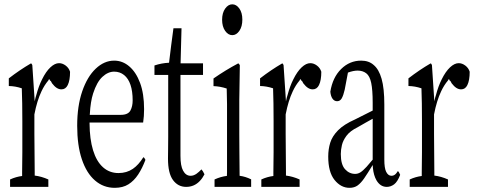

<svg xmlns="http://www.w3.org/2000/svg" viewBox="-20 -880 2228 894"><path d="M26.9 -44.4Q54.7 -57.1 83 -60.5Q83 -64 83 -64.5Q83 -76.2 83 -77.6Q84 -129.4 84 -171.4Q84 -219.2 84 -257.3Q84 -291 84 -314.9Q84 -405.3 81.5 -468.8Q51.3 -479 21 -479.5Q21 -502 21 -515.1Q72.3 -554.7 123.5 -584.5Q127 -585.4 130.4 -577.1Q135.7 -497.6 141.6 -408.2Q145.5 -427.7 148.9 -437Q160.2 -479.5 175.8 -510.3Q193.8 -546.9 214.6 -566.4Q235.4 -585.9 254.9 -585.9Q271 -585.9 285.9 -574.7Q300.8 -563.5 306.2 -545.9Q306.2 -505.9 295.4 -483.9Q285.6 -463.9 266.1 -463.9Q254.9 -463.9 244.1 -470.7Q233.4 -477.5 222.2 -492.2Q217.8 -503.4 212.9 -504.9Q210.9 -512.2 209.5 -510.3Q207.5 -512.7 205.1 -505.4Q186.5 -483.4 173.3 -455.1Q152.3 -411.1 140.1 -347.2Q140.1 -307.1 140.1 -257.3Q140.1 -217.8 141.6 -78.1Q141.6 -77.1 141.6 -66.4Q141.6 -66.4 141.6 -62.5Q173.3 -58.6 205.1 -44.4Q205.1 -31.7 205.1 -9.8Q205.1 -9.8 26.9 -9.8Q26.9 -31.7 26.9 -44.4Z M397 -309.6Q397 -309.6 397 -304.7Q397.5 -232.4 413.3 -180.4Q429.2 -128.4 459.5 -101.3Q489.7 -74.2 531.7 -74.2Q569.8 -74.2 598.6 -93.8Q625 -111.8 647.5 -147.9Q652.3 -146.5 657.2 -135.7Q642.6 -96.7 623.3 -67.4Q604 -38.1 577.9 -21.7Q551.8 -5.4 514.2 -5.4Q461.9 -5.4 422.4 -39.6Q382.8 -73.7 361.1 -138.4Q339.4 -203.1 339.4 -294.7Q339.4 -386.2 362.8 -454.6Q386.2 -522.9 425.8 -560.3Q465.3 -597.7 511.7 -597.7Q550.8 -597.7 582.3 -570.6Q613.8 -543.5 632.3 -493.7Q650.9 -443.8 650.9 -371.6Q650.9 -337.9 646.5 -309.6Q646.5 -309.6 397 -309.6ZM413.6 -444.8Q401.4 -406.7 398.4 -350.6Q398.4 -350.6 397.9 -345.2H542Q576.7 -345.2 587.4 -365.7Q597.7 -384.8 597.7 -412.6Q597.7 -455.1 587.6 -484.9Q577.6 -514.6 557.9 -530.5Q538.1 -546.4 511.7 -546.4Q482.9 -546.4 456.8 -522.2Q430.7 -498 413.6 -444.8Z M762.2 -141.6Q762.2 -164.1 762.7 -186Q763.2 -208 763.2 -243.2Q763.2 -392.1 763.2 -531.2Q763.2 -531.2 699.2 -531.2Q699.2 -558.1 699.2 -575.2Q732.9 -586.4 767.1 -587.9Q777.3 -673.3 787.6 -748.5Q787.6 -748.5 825.2 -748.5Q823.2 -671.4 820.8 -585Q820.8 -585 925.3 -585Q925.3 -563 925.3 -531.2Q925.3 -531.2 820.3 -531.2Q820.3 -347.7 820.3 -154.8Q820.3 -107.4 832.5 -85.4Q845.2 -61.5 867.7 -61.5Q881.8 -61.5 895.5 -71.3Q906.2 -79.1 918 -91.3Q924.8 -84.5 932.1 -68.4Q922.9 -50.3 910.2 -37.1Q884.3 -9.8 846.7 -9.8Q809.1 -9.8 785.6 -41.5Q762.2 -73.2 762.2 -141.6Z M1061.5 -716.3Q1042.5 -716.3 1028.3 -736.3Q1014.2 -756.3 1014.2 -788.1Q1014.2 -819.8 1028.3 -839.8Q1042.5 -859.9 1061.5 -859.9Q1080.6 -859.9 1094.5 -840.3Q1108.4 -820.8 1108.4 -788.6Q1108.4 -756.3 1094.5 -736.3Q1080.6 -716.3 1061.5 -716.3ZM979 -44.4Q1007.8 -57.6 1036.6 -61Q1036.6 -61 1036.6 -64.9Q1037.1 -76.2 1037.1 -77.1Q1037.1 -128.9 1037.1 -170.9Q1037.1 -288.1 1037.1 -395.5Q1037.1 -428.7 1035.6 -467.8Q1004.9 -478 974.1 -479Q974.1 -502 974.1 -514.6Q1031.2 -554.2 1088.4 -584.5Q1092.8 -585 1096.7 -576.2Q1095.7 -500.5 1094.2 -415Q1094.2 -340.3 1094.2 -256.3Q1094.2 -218.8 1094.7 -171.9Q1095.2 -125 1095.7 -61.5Q1122.6 -58.1 1149.4 -44.9Q1149.4 -32.2 1149.4 -9.8Q1149.4 -9.8 979 -9.8Q979 -31.7 979 -44.4Z M1196.8 -44.4Q1224.6 -57.1 1252.9 -60.5Q1252.9 -64 1252.9 -64.5Q1252.9 -76.2 1252.9 -77.6Q1253.9 -129.4 1253.9 -171.4Q1253.9 -219.2 1253.9 -257.3Q1253.9 -291 1253.9 -314.9Q1253.9 -405.3 1251.5 -468.8Q1221.2 -479 1190.9 -479.5Q1190.9 -502 1190.9 -515.1Q1242.2 -554.7 1293.5 -584.5Q1296.9 -585.4 1300.3 -577.1Q1305.7 -497.6 1311.5 -408.2Q1315.4 -427.7 1318.8 -437Q1330.1 -479.5 1345.7 -510.3Q1363.8 -546.9 1384.5 -566.4Q1405.3 -585.9 1424.8 -585.9Q1440.9 -585.9 1455.8 -574.7Q1470.7 -563.5 1476.1 -545.9Q1476.1 -505.9 1465.3 -483.9Q1455.6 -463.9 1436 -463.9Q1424.8 -463.9 1414.1 -470.7Q1403.3 -477.5 1392.1 -492.2Q1387.7 -503.4 1382.8 -504.9Q1380.9 -512.2 1379.4 -510.3Q1377.4 -512.7 1375 -505.4Q1356.4 -483.4 1343.3 -455.1Q1322.3 -411.1 1310.1 -347.2Q1310.1 -307.1 1310.1 -257.3Q1310.1 -217.8 1311.5 -78.1Q1311.5 -77.1 1311.5 -66.4Q1311.5 -66.4 1311.5 -62.5Q1343.3 -58.6 1375 -44.4Q1375 -31.7 1375 -9.8Q1375 -9.8 1196.8 -9.8Q1196.8 -31.7 1196.8 -44.4Z M1732.9 -40.5Q1719.7 -63.5 1716.3 -98.1Q1715.8 -109.9 1715.3 -111.8Q1690.4 -70.8 1675.5 -49.3Q1660.6 -27.8 1645.3 -16.6Q1629.9 -5.4 1607.4 -5.4Q1567.4 -5.4 1537.8 -42Q1508.3 -78.6 1508.3 -150.9Q1508.3 -185.1 1517.6 -215.3Q1526.9 -245.6 1554 -273.2Q1581.1 -300.8 1632.8 -323.7Q1657.7 -336.9 1715.3 -365.2Q1715.3 -388.2 1715.3 -401.4Q1715.3 -460.9 1708.5 -493.7Q1701.7 -526.4 1685.3 -538.8Q1668.9 -551.3 1645 -551.3Q1625.5 -551.3 1600.1 -542Q1592.8 -506.8 1585 -462.4Q1579.1 -436 1570.8 -421.4Q1563 -408.7 1549.8 -408.7Q1536.6 -408.7 1528.3 -420.4Q1520 -432.1 1518.1 -453.1Q1528.8 -519.5 1568.4 -558.6Q1607.9 -597.7 1661.6 -597.7Q1697.3 -597.7 1719.7 -577.6Q1744.1 -557.6 1756.8 -513.2Q1769.5 -468.8 1769.5 -393.1Q1769.5 -270 1769.5 -137.2Q1769.5 -97.7 1777.8 -80.6Q1787.1 -61.5 1802.7 -61.5Q1814.5 -61.5 1823.2 -70.8Q1828.1 -76.2 1832.5 -83.5Q1837.9 -79.6 1843.3 -65.9Q1831.1 -33.7 1815.2 -21.7Q1799.3 -9.8 1780.8 -9.8Q1751 -9.8 1732.9 -40.5ZM1687 -103.5Q1698.2 -115.7 1715.3 -136.7Q1715.3 -136.7 1715.3 -327.1Q1699.7 -318.8 1683.8 -309.6Q1668 -300.3 1644.5 -287.1Q1609.9 -270 1593.5 -248Q1577.1 -226.1 1572 -204.1Q1566.9 -182.1 1566.9 -162.6Q1566.9 -113.8 1586.7 -92Q1606.4 -70.3 1633.8 -70.3Q1646.5 -70.3 1658 -77.4Q1669.4 -84.5 1687 -103.5Z M1887.7 -44.4Q1915.5 -57.1 1943.8 -60.5Q1943.8 -64 1943.8 -64.5Q1943.8 -76.2 1943.8 -77.6Q1944.8 -129.4 1944.8 -171.4Q1944.8 -219.2 1944.8 -257.3Q1944.8 -291 1944.8 -314.9Q1944.8 -405.3 1942.4 -468.8Q1912.1 -479 1881.8 -479.5Q1881.8 -502 1881.8 -515.1Q1933.1 -554.7 1984.4 -584.5Q1987.8 -585.4 1991.2 -577.1Q1996.6 -497.6 2002.4 -408.2Q2006.3 -427.7 2009.8 -437Q2021 -479.5 2036.6 -510.3Q2054.7 -546.9 2075.4 -566.4Q2096.2 -585.9 2115.7 -585.9Q2131.8 -585.9 2146.7 -574.7Q2161.6 -563.5 2167 -545.9Q2167 -505.9 2156.2 -483.9Q2146.5 -463.9 2127 -463.9Q2115.7 -463.9 2105 -470.7Q2094.2 -477.5 2083 -492.2Q2078.6 -503.4 2073.7 -504.9Q2071.8 -512.2 2070.3 -510.3Q2068.4 -512.7 2065.9 -505.4Q2047.4 -483.4 2034.2 -455.1Q2013.2 -411.1 2001 -347.2Q2001 -307.1 2001 -257.3Q2001 -217.8 2002.4 -78.1Q2002.4 -77.1 2002.4 -66.4Q2002.4 -66.4 2002.4 -62.5Q2034.2 -58.6 2065.9 -44.4Q2065.9 -31.7 2065.9 -9.8Q2065.9 -9.8 1887.7 -9.8Q1887.7 -31.7 1887.7 -44.4Z"/></svg>

Font: Scarab Serif
Style: Light
Weight: 300
Designer: John Roberts
Foundry: Scarab
Version: 1.0